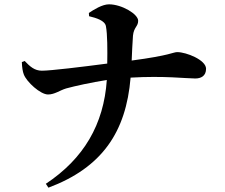

<svg xmlns="http://www.w3.org/2000/svg" viewBox="-20 -809 1040 888"><path d="M392 -734C425 -726 466 -714 470 -687C477 -650 477 -578 476 -515C362 -500 214 -482 174 -482C140 -482 119 -501 94 -527L81 -522C82 -496 85 -478 90 -465C103 -430 167 -372 202 -372C233 -372 256 -391 286 -400C326 -411 403 -428 474 -439C460 -233 367 -75 192 41L204 59C452 -34 563 -198 584 -450C740 -459 842 -446 883 -446C909 -446 933 -457 933 -491C933 -532 841 -568 800 -568C780 -568 770 -553 589 -529C591 -567 592 -608 595 -644C599 -684 619 -686 619 -713C619 -744 543 -789 484 -789C453 -789 413 -764 391 -749Z"/></svg>

Font: Source Han Serif
Style: Bold
Weight: 700
Designer: Ryoko NISHIZUKA 西塚涼子 (kana & ideographs); Frank Grießhammer (Latin, Greek & Cyrillic); Wenlong ZHANG 张文龙 (bopomofo); San
Foundry: Adobe Systems Incorporated
Version: Version 1.001;PS 1.001;hotconv 16.6.54;makeotf.lib2.5.65590